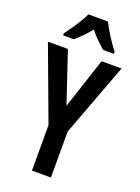

<svg xmlns="http://www.w3.org/2000/svg" viewBox="-173 -1010 787 1083"><g transform="rotate(20 221.0 -468.5)"><path d="M222 -410 322 -714H442L278 -276V0H164V-273L0 -714H120ZM279 -937Q295 -904 320.5 -864Q346 -824 373 -789V-777H308Q289 -794 265 -817Q241 -840 220 -867Q198 -839 174 -815.5Q150 -792 133 -777H68V-789Q84 -810 102.5 -837Q121 -864 137 -890.5Q153 -917 162 -937Z"/></g></svg>

Font: Noto Sans Malayalam ExtraCondensed SemiBold
Style: Regular
Weight: 600
Width: 2
Designer: Jelle Bosma - Monotype Design Team
Foundry: Monotype Imaging Inc.
Version: Version 2.104; ttfautohint (v1.8.4.7-5d5b)